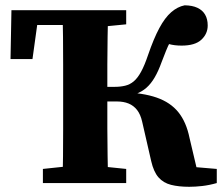

<svg xmlns="http://www.w3.org/2000/svg" viewBox="-20 -696 847 730"><path d="M699.4 14.2Q659.6 14.2 630.3 6.8Q601.1 -0.6 582.7 -21.5Q564.2 -42.5 554.8 -83.7L520.5 -233.4Q514.3 -260.9 501.2 -277.8Q488 -294.6 468.9 -302.4Q449.9 -310.2 424.4 -310.2H303.2V-365.8H415.9Q438 -365.8 456 -370.2Q474 -374.5 488.6 -386.8Q503.2 -399.1 516.4 -423.2Q529.6 -447.3 542.8 -486.5Q564.6 -550 585.9 -589.4Q607.1 -628.9 631 -649.6Q654.9 -670.4 682 -675.8Q711.1 -675.5 730.5 -666.4Q749.9 -657.4 759.8 -640.4Q769.7 -623.5 769.7 -599.1Q769.7 -567.4 745.6 -545Q721.6 -522.6 670.4 -522.6Q642.5 -522.6 621.7 -528.7Q601 -534.9 587.7 -541L645.1 -566.6Q635 -551.7 626.8 -536.4Q618.5 -521.1 611.2 -502.7Q603.8 -484.2 594.3 -459.5Q582.3 -425.9 568.2 -401.8Q554.2 -377.7 536.8 -362.4Q519.3 -347 496.3 -338.8Q473.2 -330.6 442.8 -327L442.6 -345.6Q523.1 -343.3 575.6 -325Q628.1 -306.7 658.3 -269.2Q688.4 -231.8 700.6 -171.6L733 -34.4L636.9 -67.9L804.2 -53.7V0Q775.4 8.2 748.9 11.2Q722.4 14.2 699.4 14.2ZM217.1 0Q219.1 -51 219.6 -102Q220.1 -153 220.1 -205.5Q220.1 -258 220.1 -310V-347Q220.1 -399 220.1 -450.6Q220.1 -502.3 219.6 -554.3Q219.1 -606.3 217.1 -657.3H391.1Q390.1 -607.3 389.1 -555.5Q388.1 -503.7 388.1 -450.7Q388.1 -397.6 388.1 -342.6V-315.1Q388.1 -261 388.1 -208.2Q388.1 -155.3 389.1 -103.6Q390.1 -52 391.1 0ZM20 -471.5 23.5 -657.3H296.9V-600.9H57L129.2 -657.3L103.5 -471.5ZM143.1 0V-53.7L284.7 -68.7H313.9L459.8 -53.7V0ZM296.9 -587.8V-657.3H459.8V-603.5L306.9 -588.5Z"/></svg>

Font: Source Serif 4 Variable
Style: Regular
Weight: 400
Designer: Frank Grießhammer
Foundry: Adobe
Version: Version 4.005;hotconv 1.1.0;makeotfexe 2.6.0